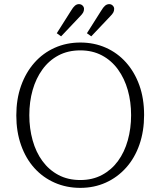

<svg xmlns="http://www.w3.org/2000/svg" viewBox="-20 -895 777 930"><path d="M369 15Q302 15 245 -10Q188 -35 146.5 -81Q105 -127 82 -192Q59 -257 59 -336Q59 -415 82 -479.5Q105 -544 146.5 -591Q188 -638 245 -663.5Q302 -689 369 -689Q436 -689 492.5 -664Q549 -639 590.5 -592.5Q632 -546 655 -482Q678 -418 678 -338Q678 -260 655.5 -195Q633 -130 591 -83Q549 -36 492.5 -10.5Q436 15 369 15ZM369 -23Q428 -23 474 -47.5Q520 -72 551.5 -115Q583 -158 599 -215.5Q615 -273 615 -337Q615 -402 599 -458.5Q583 -515 551.5 -558.5Q520 -602 474 -626.5Q428 -651 369 -651Q309 -651 263 -626.5Q217 -602 185.5 -558.5Q154 -515 138 -458.5Q122 -402 122 -337Q122 -273 138 -215.5Q154 -158 185.5 -115Q217 -72 263 -47.5Q309 -23 369 -23ZM255 -734 324 -843Q334 -860 343 -867.5Q352 -875 362 -875Q373 -875 380 -868Q387 -861 387 -852Q387 -842 382.5 -834Q378 -826 367 -815L276 -719ZM401 -734 470 -843Q480 -860 489 -867.5Q498 -875 509 -875Q519 -875 526 -868Q533 -861 533 -852Q533 -842 528.5 -834Q524 -826 513 -815L422 -719Z"/></svg>

Font: Source Serif 4 Light
Style: Regular
Weight: 300
Designer: Frank Grießhammer
Foundry: Adobe Systems Incorporated
Version: Version 4.004;hotconv 1.0.116;makeotfexe 2.5.65601